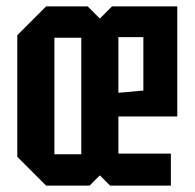

<svg xmlns="http://www.w3.org/2000/svg" viewBox="-20 -580 608 600"><path d="M34 -90V-470L124 -560H254L292 -522L330 -560H534V-216H350V-100H514V0H324L292 -32L260 0H124ZM150 -98H234V-462H150ZM350 -290 428 -297V-464H350Z"/></svg>

Font: Tektur Condensed Medium
Style: Regular
Weight: 500
Width: 3
Designer: Adam Jagosz
Foundry: Adam Jagosz
Version: Version 1.005;gftools[0.9.30]